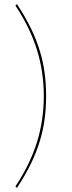

<svg xmlns="http://www.w3.org/2000/svg" viewBox="-20 -772 340 912"><path d="M188 -316Q188 -432 155 -537Q122 -642 56 -741Q54 -743.5 54 -745.5Q54 -748 56 -749L61 -752Q100 -692.5 126.5 -638Q153 -583.5 169 -530.8Q185 -478 192 -425Q199 -372 199 -316Q199 -259.5 192 -206.8Q185 -154 169 -101.2Q153 -48.5 126.5 6Q100 60.5 61 120L56 117Q54 115.5 54 113.5Q54 111.5 56 109Q122 10 155 -94.8Q188 -199.5 188 -316Z"/></svg>

Font: Lato TR Hairline
Style: Regular
Weight: 250
Designer: Lukasz Dziedzic
Foundry: Lukasz Dziedzic
Version: Version 1.104 2013